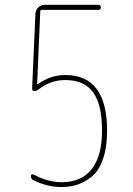

<svg xmlns="http://www.w3.org/2000/svg" viewBox="-20 -750 540 780"><path d="M116.2 -17.6Q105.5 -22.5 105.5 -35.2Q105.5 -39.1 108.9 -41Q112.3 -43 116.2 -41Q174.8 -9.8 230.5 -9.8Q311.5 -9.8 353 -63.5Q394.5 -117.2 394.5 -219.7Q394.5 -325.2 358.4 -375Q322.3 -424.8 245.1 -424.8Q184.6 -424.8 136.7 -386.7Q127.9 -379.9 120.1 -379.9Q110.4 -379.9 110.4 -389.6L124 -695.3Q125 -710 135.7 -720.2Q146.5 -730.5 161.1 -730.5H379.9Q389.6 -730.5 389.6 -720.2Q389.6 -710 379.9 -710H150.4Q144.5 -710 143.6 -705.1L130.9 -408.2Q130.9 -407.2 131.8 -407.2Q132.8 -407.2 133.8 -408.2Q185.5 -445.3 245.1 -445.3Q415 -445.3 415 -219.7Q415 -151.4 398.4 -104Q381.8 -56.6 353.5 -33.2Q325.2 -9.8 294.9 0Q264.6 9.8 230.5 9.8Q174.8 10.7 116.2 -17.6Z"/></svg>

Font: Rounded-X Mgen+ 1mn thin
Style: Regular
Weight: 100
Designer: [Source Han Sans]
Ryoko NISHIZUKA  (kana & ideographs); Paul D. Hunt (Latin, Greek & Cyrillic); Wenlong ZHANG  (bopomofo
Version: Version 1.059.20150602